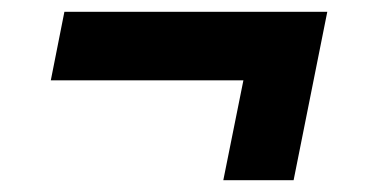

<svg xmlns="http://www.w3.org/2000/svg" viewBox="-20 -384 640 325"><path d="M477 -79 534 -364H89L66 -248H392L358 -79Z"/></svg>

Font: Braiins Sans
Style: Bold Italic
Weight: 700
Italic angle: -11.31°
Designer: Mike Abbink, Paul van der Laan, Pieter van Rosmalen, Jiri Chlebus, Lubos Buracinsky
Foundry: Bold Monday, Sudetype
Version: Version 1.000;hotconv 1.0.109;makeotfexe 2.5.65596